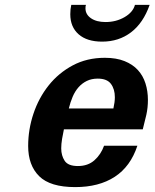

<svg xmlns="http://www.w3.org/2000/svg" viewBox="-20 -750 631 784"><path d="M95 -154Q95 -221 116.5 -285.5Q138 -350 178.5 -401Q219 -452 277 -483Q335 -514 408 -514Q455 -514 488.5 -500.5Q522 -487 543 -464Q564 -441 574 -409.5Q584 -378 584 -342Q584 -310 577.5 -281Q571 -252 563 -222H241Q237 -204 233.5 -183Q230 -162 230 -144Q230 -115 244 -93.5Q258 -72 298 -72Q339 -72 365.5 -95.5Q392 -119 405 -155H541Q513 -70 448.5 -28Q384 14 287 14Q185 14 140 -30.5Q95 -75 95 -154ZM443 -307Q449 -333 449 -353Q449 -386 433 -407.5Q417 -429 379 -429Q354 -429 334.5 -419.5Q315 -410 300.5 -393.5Q286 -377 276.5 -354.5Q267 -332 261 -307ZM331 -730Q329 -726 329 -716Q329 -691 351.5 -675.5Q374 -660 411 -660Q454 -660 488.5 -680Q523 -700 531 -730H591Q565 -656 515 -618Q465 -580 397 -580Q335 -580 301 -610Q267 -640 267 -692Q267 -703 268 -712Q269 -721 271 -730Z"/></svg>

Font: Perun
Style: Bold Italic
Weight: 700
Italic angle: -12°
Foundry: Copyright (c) Stefan Peev, Context Ltd, 2016
Version: Version 1.027